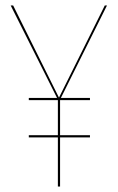

<svg xmlns="http://www.w3.org/2000/svg" viewBox="-20 -680 429 700"><path d="M202 -323H308V-315H199V-187H308V-179H199V0H191V-179H85V-187H191V-315H85V-323H188L19 -660H28L195 -324L362 -660H370Z"/></svg>

Font: Fira Sans Compressed Eight
Style: Regular
Weight: 100
Width: 1
Designer: bBox Type GmbH & Carrois Corporate GbR & Edenspiekermann AG
Foundry: bBox Type GmbH & Carrois Corporate GbR & Edenspiekermann AG
Version: Version 4.301